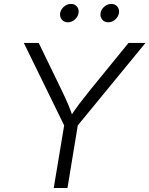

<svg xmlns="http://www.w3.org/2000/svg" viewBox="-20 -943 749 963"><path d="M249.5 0 301.8 -314 99.6 -727.5H174.3L289.6 -489.7Q307.1 -453.6 321.8 -419.4Q336.4 -385.3 350.1 -341.3H322.3Q350.1 -385.7 376.2 -420.2Q402.3 -454.6 430.7 -489.7L624.5 -727.5H709.5L370.1 -314L318.4 0ZM522.9 -831.1Q503.9 -831.1 492.7 -844.7Q481.4 -858.4 484.4 -877.4Q487.3 -896.5 503.4 -909.9Q519.5 -923.3 538.6 -923.3Q557.6 -923.3 568.6 -909.9Q579.6 -896.5 576.7 -877.4Q573.2 -858.4 557.6 -844.7Q542 -831.1 522.9 -831.1ZM320.3 -831.1Q301.3 -831.1 290 -844.7Q278.8 -858.4 281.7 -877.4Q285.2 -896.5 301 -909.9Q316.9 -923.3 335.9 -923.3Q355 -923.3 366 -909.9Q377 -896.5 374 -877.4Q370.6 -858.4 355 -844.7Q339.4 -831.1 320.3 -831.1Z"/></svg>

Font: Inter 18pt Light
Style: Italic
Weight: 300
Italic angle: -9.3988°
Designer: Rasmus Andersson
Foundry: rsms
Version: Version 4.001;git-66647c0bb